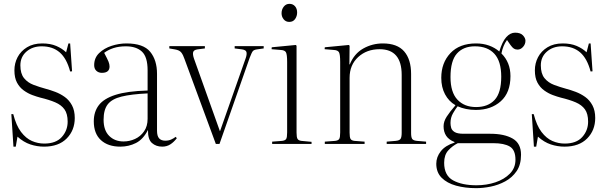

<svg xmlns="http://www.w3.org/2000/svg" viewBox="-20 -749 3161 999"><path d="M50 14 39 -155H49Q64 -96 89.5 -62.5Q115 -29 146 -15.5Q177 -2 210 -2Q271 -2 301.5 -36Q332 -70 332 -116Q332 -157 315.5 -180Q299 -203 267.5 -216.5Q236 -230 190 -241Q171 -246 148 -254.5Q125 -263 103.5 -278.5Q82 -294 68.5 -319Q55 -344 55 -383Q55 -420 71.5 -451.5Q88 -483 120.5 -503Q153 -523 200 -523Q242 -523 272.5 -510Q303 -497 324 -477L336 -523H345L355 -378L345 -377Q327 -445 290.5 -476.5Q254 -508 197 -508Q149 -508 117.5 -480.5Q86 -453 86 -409Q86 -366 105 -342.5Q124 -319 154.5 -307.5Q185 -296 218 -287Q241 -281 267.5 -271Q294 -261 317 -244.5Q340 -228 354.5 -201Q369 -174 369 -135Q369 -71 327 -28.5Q285 14 209 14Q173 14 138 2.5Q103 -9 71 -38L62 14Z M606 14Q542 14 505 -20Q468 -54 468 -118Q468 -167 494 -201.5Q520 -236 581 -255.5Q642 -275 748 -278V-383Q748 -453 718.5 -480.5Q689 -508 635 -508Q599 -508 571 -499Q543 -490 522 -474Q539 -442 544.5 -428.5Q550 -415 550 -403Q550 -370 510 -370Q493 -370 481.5 -380.5Q470 -391 470 -410Q470 -448 496 -473Q522 -498 560.5 -510.5Q599 -523 638 -523Q726 -523 761.5 -479.5Q797 -436 797 -365V-69Q797 -41 808 -29Q819 -17 840 -17Q857 -17 870.5 -23Q884 -29 894 -37L900 -30Q885 -10 866.5 2Q848 14 824 14Q792 14 770.5 -5Q749 -24 750 -73Q725 -24 687.5 -5Q650 14 606 14ZM623 -13Q654 -13 682.5 -26Q711 -39 729.5 -65.5Q748 -92 748 -131V-263Q663 -259 612.5 -246.5Q562 -234 540.5 -206Q519 -178 519 -126Q519 -71 548 -42Q577 -13 623 -13Z M1103 0 940 -442Q933 -463 923.5 -475.5Q914 -488 890 -492L861 -497V-509H1046V-497L1007 -492Q988 -489 985 -477.5Q982 -466 989 -445L1124 -67H1125L1259 -448Q1265 -466 1262.5 -477.5Q1260 -489 1240 -492L1201 -497V-509H1352V-497L1317 -492Q1302 -490 1296 -483.5Q1290 -477 1279 -448L1122 0Z M1485 -635Q1467 -635 1456 -648.5Q1445 -662 1445 -680Q1445 -700 1456.5 -714.5Q1468 -729 1486 -729Q1504 -729 1515 -716.5Q1526 -704 1526 -684Q1526 -665 1515.5 -650Q1505 -635 1485 -635ZM1396 0V-12L1448 -16Q1464 -18 1469 -26Q1474 -34 1474 -60V-427Q1474 -465 1468 -476.5Q1462 -488 1441 -489L1393 -493L1394 -503L1519 -515L1523 -511V-59Q1523 -35 1528 -26.5Q1533 -18 1548 -16L1601 -11V0Z M1670 0V-12L1724 -16Q1740 -18 1745 -26Q1750 -34 1750 -60V-427Q1750 -465 1744 -476.5Q1738 -488 1717 -489L1669 -493L1670 -503L1795 -515L1799 -511L1798 -414H1800Q1823 -470 1870 -496.5Q1917 -523 1972 -523Q2047 -523 2083 -481.5Q2119 -440 2119 -364V-57Q2119 -35 2124.5 -26.5Q2130 -18 2149 -16L2197 -12V0H1992V-12L2039 -16Q2059 -18 2064.5 -27Q2070 -36 2070 -58V-359Q2070 -493 1955 -493Q1888 -493 1843.5 -452Q1799 -411 1799 -344V-59Q1799 -36 1803.5 -27Q1808 -18 1824 -16L1877 -12V0Z M2458 230Q2400 230 2353 217Q2306 204 2278 176Q2250 148 2250 103Q2250 68 2273.5 38Q2297 8 2345 -7V-10Q2315 -22 2301.5 -42.5Q2288 -63 2288 -92Q2288 -117 2304.5 -142.5Q2321 -168 2349 -200V-202Q2315 -222 2295.5 -258.5Q2276 -295 2276 -344Q2276 -422 2323.5 -472.5Q2371 -523 2457 -523Q2494 -523 2524.5 -512Q2555 -501 2578 -481Q2593 -532 2614 -555.5Q2635 -579 2660 -579Q2688 -579 2701 -565Q2714 -551 2714 -537Q2714 -519 2701.5 -505Q2689 -491 2673 -491Q2662 -491 2654 -496Q2646 -501 2636 -515L2618 -541Q2607 -526 2600 -508.5Q2593 -491 2589 -471Q2636 -424 2636 -353Q2636 -267 2585.5 -222Q2535 -177 2456 -177Q2429 -177 2405 -182Q2381 -187 2361 -196Q2350 -182 2337 -159.5Q2324 -137 2324 -109Q2324 -97 2327.5 -84Q2331 -71 2345.5 -62Q2360 -53 2392 -53H2531Q2604 -53 2647.5 -28Q2691 -3 2691 56Q2691 108 2668 141.5Q2645 175 2609 194.5Q2573 214 2533 222Q2493 230 2458 230ZM2457 -192Q2519 -192 2553.5 -229Q2588 -266 2588 -350Q2588 -430 2552.5 -469Q2517 -508 2451 -508Q2391 -508 2357.5 -470.5Q2324 -433 2324 -348Q2324 -269 2360 -230.5Q2396 -192 2457 -192ZM2459 215Q2512 215 2558 199.5Q2604 184 2633 154.5Q2662 125 2662 82Q2662 31 2632.5 13.5Q2603 -4 2547 -4H2362Q2334 10 2312.5 33.5Q2291 57 2291 98Q2291 164 2337.5 189.5Q2384 215 2459 215Z M2758 14 2747 -155H2757Q2772 -96 2797.5 -62.5Q2823 -29 2854 -15.5Q2885 -2 2918 -2Q2979 -2 3009.5 -36Q3040 -70 3040 -116Q3040 -157 3023.5 -180Q3007 -203 2975.5 -216.5Q2944 -230 2898 -241Q2879 -246 2856 -254.5Q2833 -263 2811.5 -278.5Q2790 -294 2776.5 -319Q2763 -344 2763 -383Q2763 -420 2779.5 -451.5Q2796 -483 2828.5 -503Q2861 -523 2908 -523Q2950 -523 2980.5 -510Q3011 -497 3032 -477L3044 -523H3053L3063 -378L3053 -377Q3035 -445 2998.5 -476.5Q2962 -508 2905 -508Q2857 -508 2825.5 -480.5Q2794 -453 2794 -409Q2794 -366 2813 -342.5Q2832 -319 2862.5 -307.5Q2893 -296 2926 -287Q2949 -281 2975.5 -271Q3002 -261 3025 -244.5Q3048 -228 3062.5 -201Q3077 -174 3077 -135Q3077 -71 3035 -28.5Q2993 14 2917 14Q2881 14 2846 2.5Q2811 -9 2779 -38L2770 14Z"/></svg>

Font: Literata 72pt ExtraLight
Style: Regular
Weight: 200
Designer: Latin by Veronika Burian and Jose Scaglione. Greek by Irene Vlachou. Cyrillic by Vera Evstafieva.
Foundry: TypeTogether
Version: Version 3.002